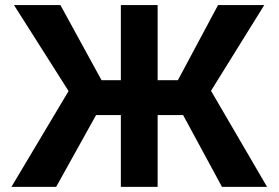

<svg xmlns="http://www.w3.org/2000/svg" viewBox="-20 -727 1084 747"><path d="M593.3 0H450.2V-707.2H593.3ZM246.8 -372.7 34.5 -707.2H215.1L375 -415.1H672.2L828.3 -707.2H1008.1L801 -373.7L1019 0H843.6L692.4 -279.3H353.8L198.5 0H24.5Z"/></svg>

Font: Pretendard Variable
Style: Regular
Weight: 400
Designer: Base glyphs from Inter by Rasmus Andersson; Hangul glyphs from Noto Sans CJK(Source Han Sans) by Jang Soo-young and Kang
Foundry: Kil Hyung-jin
Version: Version 1.100;FEAKit 1.0